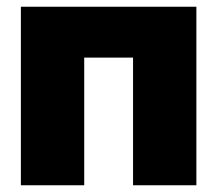

<svg xmlns="http://www.w3.org/2000/svg" viewBox="-20 -550 645 570"><path d="M42 0V-530H563V0H375V-379H230V0Z"/></svg>

Font: Golos Text ExtraBold
Style: Regular
Weight: 800
Designer: A.Korolkova, Vitaly Kuzmin
Foundry: ParaType Ltd
Version: Version 2.004